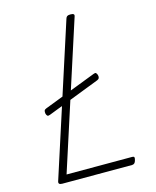

<svg xmlns="http://www.w3.org/2000/svg" viewBox="-146 -1133 998 1231"><g transform="rotate(-15 352.5 -517.5)"><path d="M111 0Q82 0 90 -23L411 -1016Q414 -1026 420.5 -1030.5Q427 -1035 442 -1035Q457 -1035 463 -1030.5Q469 -1026 465 -1015L153 -50H589Q600 -50 602 -44Q604 -38 600 -25Q597 -12 590.5 -6Q584 0 574 0ZM149 -447Q137 -442 131.5 -446.5Q126 -451 123 -462Q121 -474 123.5 -481.5Q126 -489 137 -493L487 -628Q499 -633 503.5 -629Q508 -625 512 -615Q519 -591 500 -583Z"/></g></svg>

Font: Playwrite CO ExtraLight
Style: Regular
Weight: 250
Version: Version 1.002